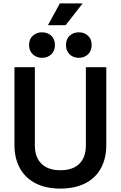

<svg xmlns="http://www.w3.org/2000/svg" viewBox="-20 -1095 711 1129"><path d="M335 14Q251 14 190.5 -16.5Q130 -47 97.5 -105Q65 -163 65 -243V-700H185V-240Q185 -170 224 -132Q263 -94 335 -94Q408 -94 446.5 -132Q485 -170 485 -240V-700H605V-243Q605 -163 573 -105Q541 -47 480 -16.5Q419 14 335 14ZM443 -755Q411 -755 389.5 -775.5Q368 -796 368 -830Q368 -865 389.5 -885Q411 -905 443 -905Q476 -905 497.5 -885Q519 -865 519 -830Q519 -796 497.5 -775.5Q476 -755 443 -755ZM227 -755Q195 -755 173 -775.5Q151 -796 151 -830Q151 -865 173 -885Q195 -905 227 -905Q260 -905 281.5 -885Q303 -865 303 -830Q303 -796 281.5 -775.5Q260 -755 227 -755ZM262 -947 332 -1075H466L366 -947Z"/></svg>

Font: Space Grotesk Light SemiBold
Style: Regular
Weight: 600
Version: Version 2.000